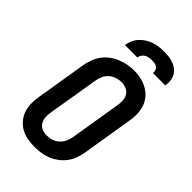

<svg xmlns="http://www.w3.org/2000/svg" viewBox="-281 -1054 1162 1162"><g transform="rotate(45 300.0 -473.5)"><path d="M255 8Q224 8 193.5 2.5Q163 -3 137.5 -17.5Q112 -32 93 -55Q74 -78 65 -106Q56 -134 55.5 -165.5Q55 -197 61 -228L114 -553Q119 -580 129 -606.5Q139 -633 156 -656Q173 -679 196.5 -696.5Q220 -714 246.5 -724.5Q273 -735 300 -740.5Q327 -746 355 -746Q386 -746 416 -739Q446 -732 471.5 -717.5Q497 -703 516 -680Q535 -657 544 -629Q553 -601 553.5 -569.5Q554 -538 548 -507L495 -182Q490 -155 480.5 -128.5Q471 -102 453.5 -79Q436 -56 412.5 -38.5Q389 -21 363 -10.5Q337 0 309.5 4Q282 8 255 8ZM257 -93Q279 -93 300 -99.5Q321 -106 338 -121Q355 -136 364.5 -156.5Q374 -177 378 -199L431 -523Q435 -545 434 -567.5Q433 -590 422.5 -607.5Q412 -625 392 -633.5Q372 -642 350 -642Q329 -642 308 -635Q287 -628 270 -613Q253 -598 244 -577.5Q235 -557 232 -536L178 -212Q174 -190 175 -168Q176 -146 186.5 -128Q197 -110 216 -101.5Q235 -93 257 -93ZM206 -815Q209 -836 218 -857Q227 -878 242 -894.5Q257 -911 276.5 -923.5Q296 -936 317 -943Q338 -950 359 -952.5Q380 -955 402 -955Q423 -955 443.5 -952.5Q464 -950 482.5 -943Q501 -936 516.5 -924Q532 -912 541.5 -894.5Q551 -877 553 -856.5Q555 -836 552 -815H446Q448 -827 444 -838Q440 -849 431 -855.5Q422 -862 410.5 -864Q399 -866 387 -866Q375 -866 363 -864Q351 -862 339.5 -855.5Q328 -849 321 -838Q314 -827 312 -815Z"/></g></svg>

Font: Iosevka Slab Extended
Style: Bold Italic
Weight: 700
Width: 7
Italic angle: -9°
Monospace: yes
Designer: Belleve Invis
Foundry: Belleve Invis
Version: Version 11.1.0; ttfautohint (v1.8.3)